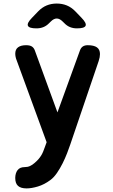

<svg xmlns="http://www.w3.org/2000/svg" viewBox="-20 -805 640 1083"><path d="M430.9 -520.3Q436.3 -535.5 447 -542.7Q457.8 -550 474.8 -550Q509.7 -550 526.8 -537.8Q543.9 -525.7 543.9 -500Q543.9 -491.6 542.1 -481.6Q540.2 -471.7 536.5 -460.6L376.4 10Q369.4 31 358.3 59.6Q347.2 88.2 332.9 116.8Q318.6 145.4 301.1 170.9Q283.6 196.3 263.9 210.7Q229.7 236.1 193.8 246.9Q157.8 257.7 130 257.7Q97.7 257.7 81.8 243.7Q66 229.7 66 199V197.3Q66.7 170.4 79.6 154Q92.5 137.6 119.3 137.6Q136 137.6 149.3 131.4Q162.7 125.2 174.6 114.6Q187.9 103.3 196.7 93.2Q205.5 83.1 212.1 72.4Q218.8 61.6 223.4 50.1Q228.1 38.5 233.4 23.6ZM74.5 -463.4Q70.1 -474.2 68.1 -483.9Q66.1 -493.7 66.1 -502.4Q66.1 -526.7 82.1 -538.3Q98.2 -550 126.8 -550Q148.7 -550 159.8 -542.7Q170.9 -535.5 176.3 -521L346.2 -55.7L267.1 62.9ZM186 -645Q143.9 -645 137.5 -659.8Q131.1 -674.6 160.4 -704.6L195.4 -741Q217.4 -763.7 243.3 -774.3Q269.2 -785 300 -785Q330.8 -785 356.9 -774.3Q382.9 -763.7 404.9 -741L439.6 -704.9Q469.2 -674.6 462.8 -659.8Q456.4 -645 414 -645Q392.8 -645 375.1 -652.1Q357.5 -659.1 342.7 -674.6L333.2 -683.8Q316.4 -700.6 300 -700.6Q283.6 -700.6 266.8 -683.8L257 -674.3Q242.2 -659.1 224.7 -652.1Q207.2 -645 186 -645Z"/></svg>

Font: Maple Mono
Style: Regular
Weight: 400
Monospace: yes
Designer: subframe7536
Version: Version 7.300